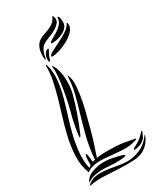

<svg xmlns="http://www.w3.org/2000/svg" viewBox="-236 -1027 918 1103"><g transform="rotate(-30 223.5 -475.5)"><path d="M193 -508Q179 -454 158.5 -396Q138 -338 116 -286Q115 -284 111 -276.5Q107 -269 105 -270Q102 -270 102.5 -278.5Q103 -287 104 -290Q105 -302 108.5 -320Q112 -338 115.5 -357Q119 -376 123.5 -394Q128 -412 132 -425Q135 -434 143 -470Q151 -506 158.5 -550Q166 -594 170 -635Q174 -676 170 -695Q168 -704 170 -704Q172 -704 173.5 -701.5Q175 -699 177 -697Q188 -680 194 -656Q200 -632 201.5 -605.5Q203 -579 200.5 -553Q198 -527 193 -508ZM148 -722Q162 -674 157 -622.5Q152 -571 137.5 -517Q123 -463 105 -407Q87 -351 74 -296Q62 -244 57.5 -193Q53 -142 64 -89Q67 -94 70.5 -96Q74 -98 78 -101Q78 -113 78 -125.5Q78 -138 79 -148Q80 -158 82 -164Q84 -170 88 -170Q89 -170 90.5 -165Q92 -160 93 -153.5Q94 -147 95 -140.5Q96 -134 96 -132Q97 -124 97 -120Q97 -116 99 -111Q101 -112 105.5 -113.5Q110 -115 115 -116Q120 -188 138 -259.5Q156 -331 178 -404Q192 -451 204.5 -500.5Q217 -550 219 -607Q219 -612 222 -612Q223 -612 223 -610Q223 -608 225 -606Q236 -579 233 -535.5Q230 -492 221 -445.5Q212 -399 200 -355.5Q188 -312 182 -286Q171 -244 157 -200.5Q143 -157 130 -119Q149 -122 170.5 -123Q192 -124 210 -123.5Q228 -123 241.5 -122.5Q255 -122 259 -122Q288 -121 319 -115Q350 -109 373 -105Q381 -103 381 -101Q381 -99 378 -98Q375 -97 373 -96Q329 -82 284.5 -84.5Q240 -87 192 -92Q174 -94 154.5 -95Q135 -96 116 -94.5Q97 -93 79.5 -87.5Q62 -82 48 -70Q26 -127 29 -190Q32 -253 47 -316Q60 -371 77 -425.5Q94 -480 108.5 -531.5Q123 -583 132.5 -631Q142 -679 141 -723Q143 -729 144 -729Q145 -730 146 -726.5Q147 -723 148 -722ZM427 -125Q429 -128 430.5 -124.5Q432 -121 430 -116Q424 -101 418.5 -90Q413 -79 397 -68Q390 -63 380 -59Q370 -55 361 -53Q352 -51 345 -51Q338 -51 338 -55Q337 -58 346.5 -63Q356 -68 360 -70Q368 -75 376 -79.5Q384 -84 392 -90Q400 -98 409.5 -106Q419 -114 427 -125ZM432 -95Q435 -100 435 -96Q435 -92 434 -90Q419 -56 399.5 -38Q380 -20 357.5 -11.5Q335 -3 310.5 -1.5Q286 0 262 0Q195 -1 131.5 -5.5Q68 -10 17 0Q15 0 13 0.5Q11 1 15 -2Q39 -26 69 -31Q99 -36 132.5 -32.5Q166 -29 201 -22Q236 -15 269 -14Q311 -13 355.5 -31.5Q400 -50 432 -95ZM279 -49Q279 -47 275 -46Q271 -45 269 -45Q254 -42 228.5 -41Q203 -40 182 -42Q177 -42 159 -43.5Q141 -45 117.5 -44.5Q94 -44 70 -39Q46 -34 29 -22Q25 -18 23 -21Q23 -22 24.5 -25.5Q26 -29 27 -30Q41 -52 70.5 -63.5Q100 -75 130 -78Q162 -81 199 -74.5Q236 -68 269 -58Q270 -58 274.5 -55Q279 -52 279 -49ZM198 -803Q204 -805 203 -801Q202 -797 200 -792Q195 -783 192 -777.5Q189 -772 187 -767.5Q185 -763 183 -757.5Q181 -752 178 -742Q176 -737 174.5 -736Q173 -735 172 -734Q169 -732 167.5 -737Q166 -742 166 -750Q166 -756 167.5 -764Q169 -772 173 -780Q177 -788 183 -794.5Q189 -801 198 -803ZM161 -764Q158 -755 157 -755Q155 -755 153.5 -761Q152 -767 152 -772Q152 -810 160.5 -831.5Q169 -853 183.5 -865Q198 -877 216 -883Q234 -889 252 -896Q270 -903 286.5 -914.5Q303 -926 314 -950Q316 -955 319 -949Q322 -943 324 -934Q327 -916 314.5 -902Q302 -888 284 -877.5Q266 -867 246 -859.5Q226 -852 213 -846Q186 -833 175.5 -811.5Q165 -790 161 -764ZM195 -755Q195 -765 218 -777Q241 -789 270.5 -803.5Q300 -818 328 -836Q356 -854 366 -876H368Q372 -876 372.5 -870Q373 -864 373 -862Q373 -840 353.5 -820Q334 -800 306 -784.5Q278 -769 248.5 -760Q219 -751 199 -751Q195 -751 195 -755ZM232 -823Q234 -830 250.5 -839Q267 -848 286.5 -860Q306 -872 321.5 -889.5Q337 -907 337 -931Q337 -934 337.5 -934Q338 -934 343 -932Q349 -927 350.5 -913.5Q352 -900 352 -892Q352 -874 341 -860Q330 -846 313 -837Q296 -828 276 -823Q256 -818 239 -818Q237 -818 234 -818.5Q231 -819 232 -823Z"/></g></svg>

Font: Akronim
Style: Regular
Weight: 400
Designer: Grzegorz Klimczewski
Foundry: Fonty.PL
Version: Version 1.001